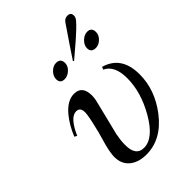

<svg xmlns="http://www.w3.org/2000/svg" viewBox="-228 -855 969 969"><g transform="rotate(-45 256.5 -370.0)"><path d="M228 19Q171.9 19 138.2 -9Q104.5 -37.1 104.5 -86.9Q104.5 -113.8 116.2 -159.7Q126.5 -196.3 136.7 -232.4Q154.8 -303.7 159.2 -339.4Q164.6 -386.7 131.3 -386.7Q87.9 -386.7 47.4 -294.9L34.2 -302.7Q58.1 -361.3 92.8 -403.3Q137.7 -457 186 -457Q244.6 -457 244.6 -386.2Q244.6 -371.1 241.2 -354.5Q231 -312 209.5 -226.1Q196.8 -176.3 193.8 -163.1Q186.5 -126.5 186 -98.1Q183.1 -13.7 243.7 -13.7Q311.5 -13.7 372.6 -119.6Q432.1 -222.7 432.1 -322.8Q432.1 -413.1 376.5 -439L382.8 -452.6Q490.2 -421.9 490.2 -292Q490.2 -181.2 416 -84.5Q336.4 19 228 19ZM427.7 -542Q395.5 -542 395 -572.8Q395 -594.2 414.1 -612.8Q433.1 -631.3 454.6 -631.3Q485.4 -631.3 485.4 -598.6Q485.4 -577.1 467.3 -559.6Q449.2 -542 427.7 -542ZM455.1 -710.9Q430.7 -682.6 382.3 -640.6Q342.8 -606.4 303.2 -573.2L299.3 -577.6Q335.9 -633.8 410.2 -742.2Q421.9 -759.8 441.9 -759.3Q465.8 -759.3 465.3 -734.9Q465.3 -723.6 455.1 -710.9ZM205.1 -542Q174.3 -542 174.3 -572.8Q174.3 -594.2 192.6 -612.8Q210.9 -631.3 232.4 -631.3Q264.6 -631.3 264.6 -598.1Q264.6 -576.7 245.6 -559.3Q226.6 -542 205.1 -542Z"/></g></svg>

Font: Accordance
Style: Italic
Weight: 400
Italic angle: -11°
Version: Version 1.2 (build January 31, 2020) Miklal Software Solutio